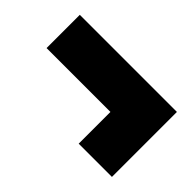

<svg xmlns="http://www.w3.org/2000/svg" viewBox="-63 -598 727 727"><g transform="rotate(45 300.0 -235.0)"><path d="M40 -231V-409H560V-61H382V-231Z"/></g></svg>

Font: Tektur SemiCondensed ExtraBold
Style: Regular
Weight: 800
Width: 4
Designer: Adam Jagosz
Foundry: Adam Jagosz
Version: Version 1.005;gftools[0.9.30]